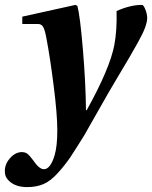

<svg xmlns="http://www.w3.org/2000/svg" viewBox="-34 -522 621 784"><path d="M-14 180Q-16 151 5.5 125.5Q27 100 54 99Q69 99 78 106Q87 113 101 132Q126 169 145 169Q172 169 189 112Q200 75 200 10Q200 -55 185 -173Q170 -291 156 -363Q150 -398 142.5 -411.5Q135 -425 119 -424H57V-454L274 -502L282 -498Q293 -457 304.5 -320Q316 -183 317 -72H320Q415 -243 433 -339Q444 -398 442 -477Q498 -502 546 -502Q552 -502 559.5 -483.5Q567 -465 567 -448Q567 -433 558.5 -409.5Q550 -386 529 -348.5Q508 -311 494 -287Q480 -263 450 -213Q415 -155 366 -68Q317 19 311 29Q272 92 252.5 121Q233 150 203 183.5Q173 217 144 229.5Q115 242 77 242Q36 242 11 223.5Q-14 205 -14 180Z"/></svg>

Font: Heuristica
Style: Bold Italic
Weight: 700
Italic angle: -13°
Version: Version 1.0.2